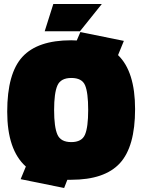

<svg xmlns="http://www.w3.org/2000/svg" viewBox="-20 -884 710 958"><path d="M83 10Q86 1 109 -53Q16 -136 16 -327Q16 -518 92 -600.5Q168 -683 335 -683L363 -682L381 -724L598 -680L569 -609Q654 -527 654 -339.5Q654 -152 578 -69.5Q502 13 335 13H316L300 54ZM250 -335Q250 -250 266.5 -212.5Q283 -175 335.5 -175Q388 -175 404 -212Q420 -249 420 -335.5Q420 -422 404.5 -458.5Q389 -495 336 -495Q283 -495 266.5 -457.5Q250 -420 250 -335ZM246 -864H488L379 -728H203Z"/></svg>

Font: Titillium Web
Style: Black
Weight: 900
Version: Version 1.001;PS 35.000;hotconv 1.0.70;makeotf.lib2.5.55311